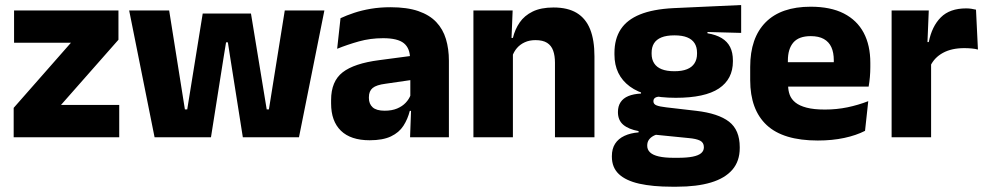

<svg xmlns="http://www.w3.org/2000/svg" viewBox="-20 -532 3820 744"><path d="M442 -125.5V0H33V-114L255 -366.5H34.5V-491.5H439V-378L216.5 -125.5Z M579 0 480.5 -491.5H635.5L696.5 -108H705.5L765.5 -479.5H952.5L1013.5 -108H1022L1083.5 -491.5H1237L1138.5 0H921L871.5 -313L863 -368H856L847 -313L797.5 0Z M1569 0 1573.5 -123 1570 -130.5V-284L1569 -304Q1569 -345 1545 -364.5Q1521 -384 1464.5 -384Q1415 -384 1370.5 -371.5Q1326 -359 1286.5 -343L1299.5 -461.5Q1323 -472.5 1352.2 -482.2Q1381.5 -492 1417 -498Q1452.5 -504 1493 -504Q1557.5 -504 1601 -489Q1644.5 -474 1670.5 -446.5Q1696.5 -419 1708 -380.8Q1719.5 -342.5 1719.5 -296.5V0ZM1412.5 11.5Q1339 11.5 1301 -25.5Q1263 -62.5 1263 -131V-144.5Q1263 -217 1307.8 -251.8Q1352.5 -286.5 1450 -299L1582 -316.5L1591 -224.5L1474 -207.5Q1438.5 -203 1424 -191Q1409.5 -179 1409.5 -155.5V-152Q1409.5 -129.5 1424 -116.2Q1438.5 -103 1470.5 -103Q1498.5 -103 1518.8 -111.5Q1539 -120 1552 -133.8Q1565 -147.5 1571.5 -164.5L1593 -102.5H1568Q1560 -70.5 1543.2 -44.5Q1526.5 -18.5 1495 -3.5Q1463.5 11.5 1412.5 11.5Z M2130.5 0V-289Q2130.5 -316 2123.5 -335.8Q2116.5 -355.5 2100 -366Q2083.5 -376.5 2055 -376.5Q2031.5 -376.5 2013.5 -368.2Q1995.5 -360 1983.2 -345.8Q1971 -331.5 1965 -313.5L1941.5 -385H1967.5Q1975.5 -418.5 1993.8 -445Q2012 -471.5 2044 -487.2Q2076 -503 2125 -503Q2180 -503 2215 -481.8Q2250 -460.5 2266.8 -418.5Q2283.5 -376.5 2283.5 -313.5V0ZM1814.5 0V-491.5H1966.5L1961.5 -368.5L1967.5 -354V0Z M2598.5 -153Q2480 -153 2420.5 -197Q2361 -241 2361 -320.5V-327Q2361 -381 2385.2 -418.2Q2409.5 -455.5 2460 -476Q2510.5 -496.5 2589.5 -500.5L2852 -512.5V-404.5L2721.5 -408V-403Q2755 -397.5 2776.8 -384.2Q2798.5 -371 2809.2 -349.8Q2820 -328.5 2820 -297.5V-294Q2820 -225.5 2765.8 -189.2Q2711.5 -153 2598.5 -153ZM2591 79.5H2606Q2642 79.5 2664.2 75Q2686.5 70.5 2697 61.5Q2707.5 52.5 2707.5 39V38Q2707.5 20.5 2692.8 13Q2678 5.5 2648.5 3L2503.5 -11.5L2537 -13.5Q2522 -11 2511.2 -5Q2500.5 1 2494.2 10Q2488 19 2488 32V33Q2488 48 2499 58.5Q2510 69 2532.8 74.2Q2555.5 79.5 2591 79.5ZM2583.5 191.5Q2509.5 191.5 2457.2 179.8Q2405 168 2378 142.5Q2351 117 2351 75V73Q2351 44.5 2363.5 25Q2376 5.5 2399.5 -5.5Q2423 -16.5 2454.5 -19V-24Q2416 -31 2395.2 -48.5Q2374.5 -66 2374.5 -97.5V-98Q2374.5 -120.5 2384.8 -136Q2395 -151.5 2415 -159.8Q2435 -168 2464 -169.5V-186L2577 -157.5L2544 -158Q2526.5 -158 2519.2 -153.5Q2512 -149 2512 -140V-139.5Q2512 -128.5 2523.8 -123.8Q2535.5 -119 2562 -116L2678.5 -102.5Q2763.5 -92.5 2805 -60.5Q2846.5 -28.5 2846.5 38.5V41.5Q2846.5 92.5 2817.8 125.8Q2789 159 2734.8 175.2Q2680.5 191.5 2602.5 191.5ZM2593.5 -256Q2623 -256 2642.2 -263.8Q2661.5 -271.5 2671.2 -286.8Q2681 -302 2681 -323.5V-328Q2681 -349.5 2671.5 -364.5Q2662 -379.5 2642.8 -387.2Q2623.5 -395 2593.5 -395H2593Q2562.5 -395 2543 -387Q2523.5 -379 2514.2 -364Q2505 -349 2505 -327.5V-323.5Q2505 -302 2514.8 -286.8Q2524.5 -271.5 2544 -263.8Q2563.5 -256 2593.5 -256Z M3149 12.5Q3015 12.5 2951 -47.2Q2887 -107 2887 -221.5V-272.5Q2887 -385.5 2947 -445.8Q3007 -506 3121.5 -506Q3198.5 -506 3249.8 -479.8Q3301 -453.5 3326.8 -405Q3352.5 -356.5 3352.5 -288.5V-272Q3352.5 -253 3350.8 -233.2Q3349 -213.5 3346 -196.5H3208Q3210 -225.5 3210.5 -251.2Q3211 -277 3211 -298Q3211 -328.5 3201.5 -349.2Q3192 -370 3172.2 -381Q3152.5 -392 3121.5 -392Q3075.5 -392 3054.2 -367.2Q3033 -342.5 3033 -297V-252L3034 -235.5V-200.5Q3034 -181.5 3040.2 -164.5Q3046.5 -147.5 3062.2 -134.8Q3078 -122 3105.8 -114.8Q3133.5 -107.5 3176.5 -107.5Q3222 -107.5 3264 -116.2Q3306 -125 3344.5 -140L3332 -25Q3298 -7.5 3251.5 2.5Q3205 12.5 3149 12.5ZM2968 -196.5V-291H3315V-196.5Z M3585 -276 3543 -369H3579Q3591 -430 3625.8 -464.8Q3660.5 -499.5 3724 -499.5Q3735 -499.5 3744.2 -498Q3753.5 -496.5 3762 -494.5L3769.5 -340Q3759 -343 3745 -344.2Q3731 -345.5 3716.5 -345.5Q3667.5 -345.5 3634 -327.2Q3600.5 -309 3585 -276ZM3435 0V-491.5H3579L3572.5 -334.5L3588 -332.5V0Z"/></svg>

Font: Anek Bangla
Style: Bold
Weight: 700
Designer: Sulekha Rajkumar (Bangla), Yesha Goshar (Latin)
Foundry: Ek Type
Version: Version 1.003